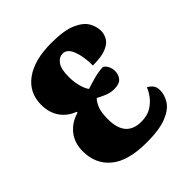

<svg xmlns="http://www.w3.org/2000/svg" viewBox="-158 -658 778 778"><g transform="rotate(-45 230.5 -269.5)"><path d="M242 10Q137 10 85.5 -32.5Q34 -75 34 -148Q34 -197 60.5 -229.5Q87 -262 130 -274V-279Q93 -292 70.5 -323.5Q48 -355 48 -401Q48 -470 102.5 -509.5Q157 -549 254 -549Q327 -549 365.5 -532Q404 -515 418 -490.5Q432 -466 432 -441Q432 -423 422.5 -405.5Q413 -388 386.5 -376.5Q360 -365 309 -365Q309 -417 295.5 -451.5Q282 -486 257 -486Q236 -486 221.5 -466.5Q207 -447 207 -401Q207 -373 214 -347Q221 -321 231 -309Q248 -315 278.5 -323.5Q309 -332 334 -332Q346 -324 351.5 -311.5Q357 -299 357 -286Q357 -264 344.5 -250Q332 -236 303 -236Q282 -236 262.5 -244Q243 -252 227 -261Q217 -252 207.5 -230.5Q198 -209 198 -168Q198 -65 287 -65Q322 -65 345 -79.5Q368 -94 382 -113.5Q396 -133 401 -148Q412 -143 421.5 -132Q431 -121 431 -102Q431 -75 414.5 -49Q398 -23 357 -6.5Q316 10 242 10Z"/></g></svg>

Font: Noto Serif ExtraCondensed Black
Style: Regular
Weight: 900
Width: 2
Designer: Monotype Design Team
Foundry: Monotype Imaging Inc.
Version: Version 2.015; ttfautohint (v1.8.4.7-5d5b)